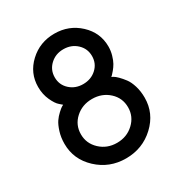

<svg xmlns="http://www.w3.org/2000/svg" viewBox="-170 -830 902 960"><g transform="rotate(-30 281.5 -350.0)"><path d="M142 -380Q138 -378 132 -374.5Q126 -371 110 -356.5Q94 -342 82 -324.5Q70 -307 60 -275.5Q50 -244 50 -207Q50 -117 118 -53.5Q186 10 281 10Q377 10 445 -53.5Q513 -117 513 -207Q513 -244 503.5 -275Q494 -306 480 -324.5Q466 -343 452.5 -356.5Q439 -370 430 -375L420 -380Q423 -382 427 -386Q431 -390 442 -403Q453 -416 461.5 -431Q470 -446 477 -470Q484 -494 484 -519Q484 -599 424.5 -654.5Q365 -710 281 -710Q197 -710 137.5 -654.5Q78 -599 78 -519Q78 -477 94 -442Q110 -407 126 -394ZM281 -419Q236 -419 205 -447.5Q174 -476 174 -519Q174 -562 205 -591Q236 -620 281 -620Q327 -620 358 -591Q389 -562 389 -519Q389 -476 358 -447.5Q327 -419 281 -419ZM145 -207Q145 -261 184.5 -297Q224 -333 281 -333Q338 -333 377.5 -297Q417 -261 417 -207Q417 -154 377.5 -117Q338 -80 281 -80Q224 -80 184.5 -117Q145 -154 145 -207Z"/></g></svg>

Font: Simpel Medium
Style: Regular
Weight: 500
Designer: Janko Jovanovic
Version: Version 1.048;PS 001.048;hotconv 1.0.88;makeotf.lib2.5.64775